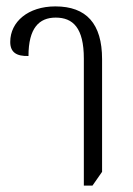

<svg xmlns="http://www.w3.org/2000/svg" viewBox="-20 -575 417 600"><path d="M242 5H269L299 -38V-390C299 -501 250 -555 153 -555C68 -555 12 -507 12 -444C12 -411 32 -399 69 -400C69 -487 102 -520 154 -520C208 -520 242 -488 242 -392Z"/></svg>

Font: Noto Serif Thai ExtraCondensed Light
Style: Regular
Weight: 300
Width: 2
Designer: Monotype Design Team
Foundry: Monotype Imaging Inc.
Version: Version 2.002